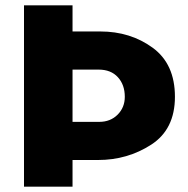

<svg xmlns="http://www.w3.org/2000/svg" viewBox="-20 -700 706 720"><path d="M70 0V-680H252V-582H356Q469 -582 552.5 -521Q636 -460 636 -337Q636 -215 547 -157.5Q458 -100 348 -100H252V0ZM350 -439H252V-243H352Q394 -243 421 -270Q448 -297 448 -337Q448 -382 422 -410.5Q396 -439 350 -439Z"/></svg>

Font: Palanquin Dark
Style: Bold
Weight: 700
Designer: Pria Ravichandran
Version: Version 1.000